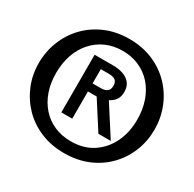

<svg xmlns="http://www.w3.org/2000/svg" viewBox="-160 -900 1083 1073"><g transform="rotate(30 381.0 -363.0)"><path d="M380.9 4.7Q297.2 4.7 228.6 -24.2Q159.9 -53.1 110.7 -104.1Q61.5 -155.1 34.6 -221.1Q7.7 -287.2 7.7 -360.9Q7.7 -435.7 34.2 -502.5Q60.7 -569.3 109.9 -620.6Q159.1 -671.9 227.7 -701.4Q296.4 -730.9 380.9 -730.9Q465.6 -730.9 534.3 -701.4Q602.9 -671.9 652.1 -620.6Q701.3 -569.3 727.8 -502.5Q754.3 -435.7 754.3 -360.9Q754.3 -287.2 727.8 -221.1Q701.3 -155.1 652.1 -104.1Q602.8 -53.1 534.2 -24.2Q465.6 4.7 380.9 4.7ZM325.2 -412.5H376.3Q404.2 -412.5 418.6 -423.5Q433 -434.5 433 -459Q433 -483.7 418.9 -494.1Q404.8 -504.5 376.6 -504.5H325.2ZM254.9 -185V-557H376.7Q408.9 -557 437.8 -547.6Q466.7 -538.1 484.8 -516.6Q502.9 -495 502.9 -460.1Q502.9 -427.5 488.6 -408.1Q474.2 -388.6 450.7 -376.9L573.9 -185H494.1L381.5 -360.7Q380.7 -360.7 378.9 -360.7Q377.1 -360.7 376 -360.7H325.2V-185ZM381 -71.3Q462.7 -71.3 521.1 -109.9Q579.6 -148.4 611.1 -213.7Q642.7 -279 642.7 -361Q642.7 -425.7 624.1 -479.6Q605.5 -533.6 570.8 -572.9Q536.1 -612.1 487.8 -633.4Q439.6 -654.7 381.1 -654.7Q322.6 -654.7 274.8 -633.4Q227.1 -612.1 191.8 -572.9Q156.5 -533.6 137.9 -479.6Q119.3 -425.6 119.3 -361Q119.3 -297.3 137.9 -243.9Q156.5 -190.6 191.4 -151.7Q226.3 -112.7 274.4 -92Q322.6 -71.3 381 -71.3Z"/></g></svg>

Font: Panamera Thin
Style: Regular
Weight: 100
Designer: Bastien Sozeau
Foundry: NBR — Bastien Sozeau
Version: Version 3.003;gftools[0.9.33]